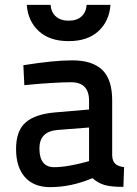

<svg xmlns="http://www.w3.org/2000/svg" viewBox="-20 -758 564 789"><path d="M441 -345V-119Q442 -95 454 -84.5Q466 -74 490 -71L487 10Q436 10 409 2Q382 -6 360 -26Q273 11 186 11Q119 11 82.5 -30Q46 -71 46 -146Q46 -220 85 -254.5Q124 -289 206 -296L346 -308V-344Q346 -420 272 -420Q239 -420 191 -417Q143 -414 112 -411L80 -408L76 -490Q201 -510 277 -510Q359 -510 400 -471Q441 -432 441 -345ZM346 -234 217 -224Q142 -218 142 -148Q142 -71 203 -71Q231 -71 267 -77.5Q303 -84 324 -90L346 -96ZM90 -738H188Q190 -708 209.5 -690.5Q229 -673 262 -673Q296 -673 315 -690.5Q334 -708 336 -738H434Q429 -671 384.5 -630Q340 -589 262 -589Q184 -589 139.5 -630Q95 -671 90 -738Z"/></svg>

Font: TitilliumText22L Lt
Style: Medium
Weight: 500
Designer: Campivisivi
Foundry: Campivisivi
Version: 1.000